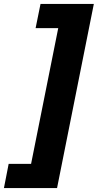

<svg xmlns="http://www.w3.org/2000/svg" viewBox="-96 -762 497 976"><path d="M-76 194 -52 71H62L200 -619H85L110 -742H381L194 194Z"/></svg>

Font: Montserrat Alternates
Style: Bold Italic
Weight: 700
Italic angle: -11.3°
Designer: Julieta Ulanovsky
Foundry: Julieta Ulanovsky
Version: Version 7.200